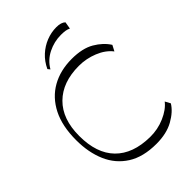

<svg xmlns="http://www.w3.org/2000/svg" viewBox="-269 -1065 1193 1193"><g transform="rotate(-45 327.0 -468.5)"><path d="M383 8Q267 8 192.5 -39.5Q118 -87 82 -170Q46 -253 46 -361Q46 -485 88.5 -568.5Q131 -652 207 -695Q283 -738 384 -738Q477 -738 535 -704Q593 -670 624 -621L604 -583Q570 -627 509.5 -651.5Q449 -676 384 -676Q241 -676 159.5 -595.5Q78 -515 78 -366Q78 -213 157 -132.5Q236 -52 384 -50Q452 -49 513 -75.5Q574 -102 605 -142L624 -107Q596 -61 534.5 -26.5Q473 8 383 8ZM244 -785 232 -800Q254 -847 289 -879Q324 -911 367 -928Q410 -945 455 -945Q498 -945 517 -926L509 -879Q496 -886 479.5 -888.5Q463 -891 442 -891Q382 -891 328 -864Q274 -837 244 -785Z"/></g></svg>

Font: Savate ExtraLight
Style: Regular
Weight: 200
Designer: Max Esnée
Foundry: Plomb Type
Version: Version 2.000